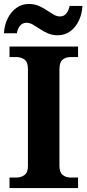

<svg xmlns="http://www.w3.org/2000/svg" viewBox="-20 -949 441 969"><path d="M28 0V-53H64Q86 -53 103.5 -65.5Q121 -78 121 -111V-600Q121 -636 103.5 -648.5Q86 -661 64 -661H28V-714H374V-661H336Q312 -661 296 -648Q280 -635 280 -599V-112Q280 -79 296.5 -66Q313 -53 336 -53H374V0ZM271 -771Q244 -771 222 -780.5Q200 -790 181.5 -802.5Q163 -815 146.5 -824.5Q130 -834 114 -834Q92 -834 80 -817.5Q68 -801 65 -781H0Q2 -822 18.5 -855.5Q35 -889 62.5 -909Q90 -929 126 -929Q153 -929 175 -919.5Q197 -910 215.5 -897.5Q234 -885 250.5 -875.5Q267 -866 282 -866Q304 -866 316 -882.5Q328 -899 331 -919H396Q394 -879 378 -845Q362 -811 334.5 -791Q307 -771 271 -771Z"/></svg>

Font: Noto Serif
Style: Bold
Weight: 700
Designer: Monotype Design Team
Foundry: Monotype Imaging Inc.
Version: Version 2.014